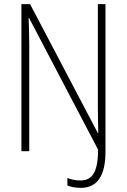

<svg xmlns="http://www.w3.org/2000/svg" viewBox="-20 -734 616 932"><path d="M372 178C451 178 492 121 492 2V-714H455V-217C455 -179 456 -133 457 -88H455L126 -714H84V0H122V-516C122 -570 120 -609 119 -647H121L456 -8C456 103 427 142 370 142C348 142 323 137 307 130V166C321 173 348 178 372 178Z"/></svg>

Font: Noto Sans Gujarati Condensed ExtraLight
Style: Regular
Weight: 200
Width: 3
Designer: Jelle Bosma - Monotype Design Team, Universal Thirst
Foundry: Monotype Imaging Inc.
Version: Version 2.106